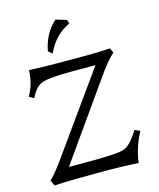

<svg xmlns="http://www.w3.org/2000/svg" viewBox="-136 -1043 945 1143"><g transform="rotate(-15 336.0 -471.5)"><path d="M574.2 4.9Q466.3 -1 364.3 -1Q145 -1 56.2 4.9L40 -28.8Q64 -49.8 114.7 -117.7L476.6 -624H323.2Q196.8 -624 150.4 -609.1Q104 -594.2 74.2 -528.3L44.4 -545.4Q84 -612.3 86.9 -698.2Q162.6 -693.4 277.3 -693.4H439Q516.1 -693.4 585.4 -698.2L599.1 -668.9Q563.5 -636.7 520.5 -579.1L167 -79.6H307.1Q471.2 -79.6 511 -95Q550.8 -110.4 601.1 -191.4L633.8 -177.2Q585.9 -89.4 574.2 4.9ZM248.5 -756.8 224.1 -776.9Q244.6 -884.3 316.9 -947.8L382.8 -927.7L390.6 -904.3Q295.9 -861.3 248.5 -756.8Z"/></g></svg>

Font: Almanac
Style: Regular
Weight: 400
Designer: Eden's Almanac
Version: Version 3.501;March 28, 2021;FontCreator 13.0.0.2683 64-bit